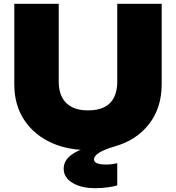

<svg xmlns="http://www.w3.org/2000/svg" viewBox="-20 -770 924 1007"><path d="M595 -340V-750H828V-328Q828 -204 761 -118.5Q694 -33 578 -1Q527 14 500 31Q473 48 473 66Q473 93 537 93Q554 93 568 91Q582 89 595 86V202Q582 207 549 212Q516 217 480 217Q406 217 360 189Q314 161 314 115Q314 70 358 39.5Q402 9 490 -10L477 16Q352 23 257 -18Q162 -59 108.5 -138.5Q55 -218 55 -328V-750H288V-340Q288 -294 305 -260.5Q322 -227 356 -209Q390 -191 441 -191Q494 -191 528 -208.5Q562 -226 578.5 -260Q595 -294 595 -340Z"/></svg>

Font: Unbounded ExtraBold
Style: Regular
Weight: 800
Designer: Luke Prowse, Jean-Baptiste Morizot, Fátima Lázaro, Florian Runge
Foundry: NaN
Version: Version 1.701;gftools[0.9.28.dev5+ged2979d]